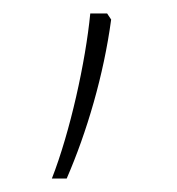

<svg xmlns="http://www.w3.org/2000/svg" viewBox="-20 -139 262 285"><path d="M139 -119H114C107 -47 84 57 57 126H79C109 57 134 -28 145 -110Z"/></svg>

Font: Noto Sans Kannada ExtraCondensed Thin
Style: Regular
Weight: 100
Width: 2
Designer: Jelle Bosma - Monotype Design Team
Foundry: Monotype Imaging Inc.
Version: Version 2.005